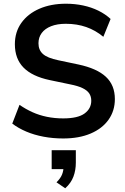

<svg xmlns="http://www.w3.org/2000/svg" viewBox="-20 -735 671 1033"><path d="M320 10Q265 10 214.5 0.5Q164 -9 121.5 -27Q79 -45 46 -70L85 -171Q118 -148 154.5 -131.5Q191 -115 232.5 -106.5Q274 -98 320 -98Q399 -98 435 -124.5Q471 -151 471 -193Q471 -216 460 -232.5Q449 -249 424 -261Q399 -273 358 -281L248 -304Q153 -324 106.5 -371.5Q60 -419 60 -497Q60 -563 95 -612Q130 -661 192 -688Q254 -715 335 -715Q383 -715 427.5 -705.5Q472 -696 509.5 -677.5Q547 -659 575 -633L536 -537Q494 -572 444 -589.5Q394 -607 334 -607Q288 -607 255 -594Q222 -581 204.5 -557.5Q187 -534 187 -502Q187 -466 211 -444.5Q235 -423 293 -411L402 -388Q501 -367 549.5 -322Q598 -277 598 -202Q598 -139 564 -91Q530 -43 467.5 -16.5Q405 10 320 10ZM331 278 284 246Q306 224 314 203.5Q322 183 322 160L349 175H258V73H388V140Q388 181 375 215.5Q362 250 331 278Z"/></svg>

Font: Nunito Sans 12pt ExtraLight
Style: Regular
Weight: 200
Version: Version 3.101;gftools[0.9.27]